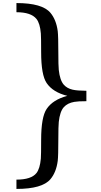

<svg xmlns="http://www.w3.org/2000/svg" viewBox="-20 -920 664 1260"><path d="M546.9 -255.9Q491.7 -255.9 467.8 -251.5Q422.9 -243.7 398.9 -216.8Q373 -188 365.7 -119.6Q362.8 -91.3 362.8 -6.8Q362.8 102.5 358.9 135.3Q349.1 210.9 311 255.9Q257.3 319.8 87.9 319.8V258.8Q185.1 258.8 219.2 215.8Q242.2 186.5 248 120.6Q250 96.2 250 -2Q250 -151.4 286.1 -205.1Q327.1 -266.1 421.9 -291Q327.1 -314.5 286.1 -375Q250 -427.7 250 -578.1Q250 -677.2 248 -700.7Q242.7 -766.6 219.2 -795.9Q183.6 -839.8 87.9 -839.8V-899.9Q257.8 -899.9 311 -835.9Q349.1 -790.5 358.9 -715.3Q362.8 -681.6 362.8 -574.2Q362.8 -489.7 365.7 -461.4Q373 -393.1 398.9 -363.8Q420.4 -339.8 456.5 -331.5Q485.4 -324.7 546.9 -324.2Z"/></svg>

Font: Ezra SIL
Style: Regular
Weight: 400
Designer: Development by SIL's NRSI team. OpenType tables by Ralph Hancock ( hancock@dircon.co.uk )
Foundry: SIL International, Version 2.51: 2007
Version: Version 2.51, 2007